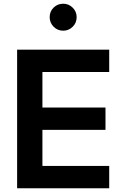

<svg xmlns="http://www.w3.org/2000/svg" viewBox="-20 -1012 635 1032"><path d="M72 0H567V-120H208V-314H547V-434H208V-625H567V-745H72ZM320 -847Q349 -847 370.5 -868Q392 -889 392 -920Q392 -950 370.5 -971Q349 -992 320 -992Q289 -992 268 -971Q247 -950 247 -920Q247 -890 268 -868.5Q289 -847 320 -847Z"/></svg>

Font: Plus Jakarta Sans
Style: Bold
Weight: 700
Designer: Gumpita Rahayu
Foundry: Tokotype
Version: Version 2.004; ttfautohint (v1.8.3)